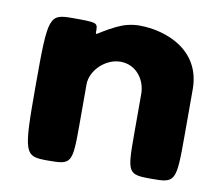

<svg xmlns="http://www.w3.org/2000/svg" viewBox="-64 -605 789 681"><g transform="rotate(10 330.5 -264.0)"><path d="M149 0C234 0 237 -4 237 -145V-290C237 -341 289 -390 342 -390C399 -390 434 -341 434 -290V-145C434 -4 437 0 523 0C608 0 611 -5 611 -169V-338C611 -481 480 -528 386 -528C358 -528 331 -521 306 -509C233 -473 238 -460 238 -486C237 -512 234 -513 149 -513C63 -513 60 -506 60 -257C60 -7 63 0 149 0Z"/></g></svg>

Font: Hussar Print
Style: Bold
Weight: 700
Foundry: Cannot Into Space Fonts
Version: Version 2.00